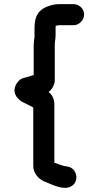

<svg xmlns="http://www.w3.org/2000/svg" viewBox="-20 -748 477 929"><path d="M336 -728H265C243 -728 224 -722 208 -716C167 -700 147 -670 147 -614V-567C145 -555 143 -543 143 -530V-385C142 -384 141 -384 140 -384C125 -380 110 -374 96 -371C81 -368 70 -359 60 -343C37 -305 58 -273 86 -256L108 -245C120 -240 130 -233 141 -228V57C141 88 166 117 190 128C223 140 290 180 330 150C366 123 349 64 307 58C279 54 266 47 243 39V-242C243 -269 232 -290 215 -303C229 -312 245 -337 245 -359V-530C245 -545 249 -561 249 -579V-614C249 -617 249 -620 250 -623C254 -624 260 -626 265 -626H336C363 -626 387 -651 387 -678C387 -705 363 -728 336 -728Z"/></svg>

Font: Electronic
Style: UltBlk
Weight: 500
Version: Version 1.011